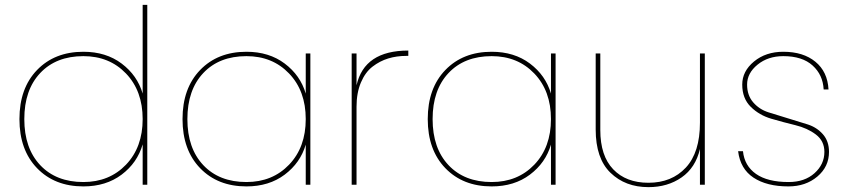

<svg xmlns="http://www.w3.org/2000/svg" viewBox="-20 -760 3488 790"><path d="M323 -547Q416 -547 480.5 -498.5Q545 -450 567 -375V-740H586V0H567V-166Q545 -90 480.5 -41.5Q416 7 323 7Q205 7 132.5 -68Q60 -143 60 -270Q60 -397 132.5 -472Q205 -547 323 -547ZM323 -529Q211 -529 145.5 -459.5Q80 -390 80 -270Q80 -150 145.5 -80.5Q211 -11 323 -11Q430 -11 498.5 -82.5Q567 -154 567 -270Q567 -386 498.5 -457.5Q430 -529 323 -529Z M994 -547Q1087 -547 1151.5 -498.5Q1216 -450 1238 -375V-540H1257V0H1238V-165Q1216 -90 1151.5 -41.5Q1087 7 994 7Q876 7 803.5 -68Q731 -143 731 -270Q731 -397 803.5 -472Q876 -547 994 -547ZM994 -529Q882 -529 816.5 -459.5Q751 -390 751 -270Q751 -150 816.5 -80.5Q882 -11 994 -11Q1101 -11 1169.5 -82.5Q1238 -154 1238 -270Q1238 -386 1169.5 -457.5Q1101 -529 994 -529Z M1447 -321V0H1427V-540H1447V-409Q1479 -552 1660 -552V-530H1651Q1612 -530 1577.5 -519.5Q1543 -509 1513 -486Q1483 -463 1465 -420.5Q1447 -378 1447 -321Z M2003 -547Q2096 -547 2160.5 -498.5Q2225 -450 2247 -375V-540H2266V0H2247V-165Q2225 -90 2160.5 -41.5Q2096 7 2003 7Q1885 7 1812.5 -68Q1740 -143 1740 -270Q1740 -397 1812.5 -472Q1885 -547 2003 -547ZM2003 -529Q1891 -529 1825.5 -459.5Q1760 -390 1760 -270Q1760 -150 1825.5 -80.5Q1891 -11 2003 -11Q2110 -11 2178.5 -82.5Q2247 -154 2247 -270Q2247 -386 2178.5 -457.5Q2110 -529 2003 -529Z M2880 -540V0H2860V-147Q2842 -70 2784.5 -30Q2727 10 2648 10Q2553 10 2492 -49Q2431 -108 2431 -227V-540H2450V-225Q2450 -119 2503 -63.5Q2556 -8 2648 -8Q2744 -8 2802 -70.5Q2860 -133 2860 -255V-540Z M3391 -135Q3391 -74 3343 -33.5Q3295 7 3224 7Q3135 7 3080.5 -29Q3026 -65 3017 -138H3037Q3043 -78 3090.5 -44.5Q3138 -11 3225 -11Q3291 -11 3331.5 -47.5Q3372 -84 3372 -135Q3372 -180 3337 -206.5Q3302 -233 3252.5 -245Q3203 -257 3153.5 -271.5Q3104 -286 3069 -320.5Q3034 -355 3034 -412Q3034 -467 3082.5 -507Q3131 -547 3203 -547Q3285 -547 3335 -506Q3385 -465 3389 -392H3369Q3366 -452 3323.5 -490.5Q3281 -529 3203 -529Q3140 -529 3097 -494Q3054 -459 3054 -412Q3054 -368 3079 -339Q3104 -310 3141.5 -298Q3179 -286 3222.5 -273Q3266 -260 3303.5 -248Q3341 -236 3366 -207.5Q3391 -179 3391 -135Z"/></svg>

Font: SVN-Poppins Thin
Style: Regular
Weight: 100
Designer: Ninad Kale (Devanagari), Jonny Pinhorn (Latin)
Foundry: Indian Type Foundry
Version: Version 3.002 2017